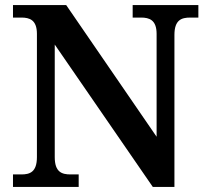

<svg xmlns="http://www.w3.org/2000/svg" viewBox="-20 -734 820 754"><path d="M31 0H289V-49H257C223 -49 195 -58 195 -117V-559L580 0H665V-597C665 -656 693 -665 727 -665H759V-714H501V-665H534C566 -665 595 -656 595 -601V-197L240 -714H31V-665H64C96 -665 125 -656 125 -601V-117C125 -58 97 -49 64 -49H31Z"/></svg>

Font: Noto Serif Oriya SemiBold
Style: Regular
Weight: 600
Designer: David Williams
Foundry: Google LLC, David Williams
Version: Version 1.051